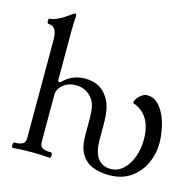

<svg xmlns="http://www.w3.org/2000/svg" viewBox="-107 -838 982 961"><g transform="rotate(15 384.0 -358.0)"><path d="M39 4Q35 4 33.5 -3Q32 -10 33.5 -17Q35 -24 39 -24Q68 -24 82 -32Q96 -40 96 -62V-574Q96 -642 51 -642Q44 -642 44 -655.5Q44 -669 51 -669Q66 -669 85 -677.5Q104 -686 121 -697Q138 -708 146 -714Q162 -727 168 -727Q174 -727 174 -713Q172 -688 171.5 -670Q171 -652 171 -638V-386Q171 -374 179 -374Q184 -374 187 -378Q210 -401 237.5 -413Q265 -425 300 -425Q338 -425 366.5 -411.5Q395 -398 416 -367Q431 -346 439.5 -315Q448 -284 448 -224V-151Q448 -81 472.5 -51Q497 -21 537 -21Q575 -21 603 -47Q631 -73 646.5 -115.5Q662 -158 662 -205Q662 -335 563 -369Q563 -381 572 -394Q581 -407 595 -416Q609 -425 622 -425Q653 -425 675.5 -404Q698 -383 713 -350Q728 -317 735 -279Q742 -241 742 -208Q742 -153 719 -103Q696 -53 650.5 -21Q605 11 538 11Q490 11 453 -4Q416 -19 394.5 -54.5Q373 -90 373 -151V-228Q373 -277 367.5 -299.5Q362 -322 352 -336Q338 -356 315.5 -368.5Q293 -381 264 -381Q224 -381 197.5 -358.5Q171 -336 171 -307V-62Q171 -40 185.5 -32Q200 -24 229 -24Q234 -24 235.5 -17Q237 -10 235.5 -3Q234 4 229 4Q205 2 181.5 1Q158 0 134 0Q111 0 87 1Q63 2 39 4Z"/></g></svg>

Font: Junicode
Style: Regular
Weight: 400
Designer: Peter S. Baker
Version: Version 2.100; ttfautohint (v1.8.4)